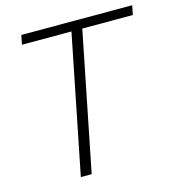

<svg xmlns="http://www.w3.org/2000/svg" viewBox="-105 -788 809 878"><g transform="rotate(-15 300.0 -349.0)"><path d="M600.1 -698.2 591.3 -654.3H352.1L221.2 0H169.9L300.8 -654.3H66.4L75.2 -698.2Z"/></g></svg>

Font: Sansation Light
Style: Light Italic
Weight: 300
Designer: Bernd Montag
Version: Version 1.301